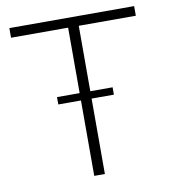

<svg xmlns="http://www.w3.org/2000/svg" viewBox="-79 -766 746 835"><g transform="rotate(-10 294.0 -348.5)"><path d="M317 0H270V-333H170V-365.5H270V-654.5H18V-697H569V-654.5H317V-365.5H415.5V-333H317Z"/></g></svg>

Font: Acari Sans Neue Light
Style: Regular
Weight: 300
Designer: Alfredo Marco Pradil (font), Cristiano Sobral (main changes)
Foundry: Hanken Design Co. (font), Cristiano Sobral (main changes)
Version: Version 2.459;March 19, 2022;FontCreator 14.0.0.2808 64-bit;